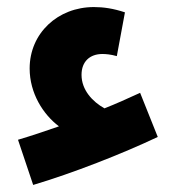

<svg xmlns="http://www.w3.org/2000/svg" viewBox="-20 -469 511 544"><path d="M427 -81 377 -206C342 -190 309 -175 276 -162C242 -181 211 -214 211 -257C211 -295 235 -316 270 -316C280 -316 293 -315 311 -310L334 -434C301 -445 273 -449 246 -449C144 -449 64 -375 64 -275C64 -205 102 -145 147 -111C107 -97 68 -84 31 -73L74 55C185 22 326 -33 427 -81Z"/></svg>

Font: Noto Sans Arabic UI ExtraCondensed Extra
Style: Regular
Weight: 800
Width: 3
Designer: Nadine Chahine - Monotype Design Team
Foundry: Monotype Imaging Inc.
Version: Version 1.900